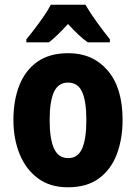

<svg xmlns="http://www.w3.org/2000/svg" viewBox="-20 -786 579 816"><path d="M501 -276Q501 -197 477 -132Q453 -67 401.5 -28.5Q350 10 268 10Q193 10 141.5 -28Q90 -66 63.5 -131Q37 -196 37 -276Q37 -360 62.5 -424Q88 -488 139.5 -524Q191 -560 271 -560Q374 -560 437.5 -486.5Q501 -413 501 -276ZM191 -275Q191 -196 209.5 -155Q228 -114 270 -114Q311 -114 329 -154.5Q347 -195 347 -276Q347 -356 329 -395.5Q311 -435 269 -435Q228 -435 209.5 -395.5Q191 -356 191 -275ZM343 -766Q362 -733 390.5 -693.5Q419 -654 447 -619V-606H353Q333 -620 312.5 -639.5Q292 -659 269 -684Q246 -659 225.5 -639Q205 -619 188 -606H92V-619Q108 -638 128.5 -665Q149 -692 167.5 -719Q186 -746 196 -766Z"/></svg>

Font: Noto Sans Ethiopic Condensed ExtraBold
Style: Regular
Weight: 800
Width: 3
Designer: Monotype Design Team
Foundry: Monotype Imaging Inc.
Version: Version 2.102; ttfautohint (v1.8.4.7-5d5b)